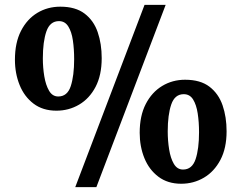

<svg xmlns="http://www.w3.org/2000/svg" viewBox="-20 -771 994 791"><path d="M290 0 575.5 -751H662.5L377 0ZM212.5 -315Q156.5 -315 118.2 -344Q80 -373 60.8 -420.8Q41.5 -468.5 41.5 -525Q41.5 -595 66.5 -643.8Q91.5 -692.5 133.8 -718Q176 -743.5 228.5 -743.5Q291 -743.5 328.5 -715Q366 -686.5 382.5 -638.5Q399 -590.5 399 -531.5Q399 -461.5 373.8 -413.2Q348.5 -365 306 -340Q263.5 -315 212.5 -315ZM220 -373.5Q257.5 -373.5 271.5 -416.2Q285.5 -459 285.5 -527Q285.5 -569 280.2 -604.8Q275 -640.5 261.2 -662.2Q247.5 -684 223 -684Q186 -684 171.2 -641.8Q156.5 -599.5 156.5 -530.5Q156.5 -492.5 162.5 -456.5Q168.5 -420.5 182.2 -397Q196 -373.5 220 -373.5ZM726.5 -14Q671 -14 632.8 -42.8Q594.5 -71.5 575 -119.2Q555.5 -167 555.5 -224Q555.5 -294 580.5 -342.5Q605.5 -391 648 -416.8Q690.5 -442.5 742.5 -442.5Q805.5 -442.5 843 -413.8Q880.5 -385 897 -337Q913.5 -289 913.5 -230Q913.5 -160.5 888 -112.2Q862.5 -64 820 -39Q777.5 -14 726.5 -14ZM734 -72.5Q771.5 -72.5 785.8 -115.2Q800 -158 800 -226Q800 -268 794.5 -303.8Q789 -339.5 775.5 -361.2Q762 -383 737 -383Q700 -383 685.5 -340.5Q671 -298 671 -229.5Q671 -191.5 676.8 -155.5Q682.5 -119.5 696.2 -96Q710 -72.5 734 -72.5Z"/></svg>

Font: Merriweather 24pt SemiCondensed
Style: Bold
Weight: 700
Width: 4
Designer: Eben Sorkin
Foundry: Eben Sorkin
Version: Version 2.100